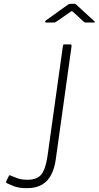

<svg xmlns="http://www.w3.org/2000/svg" viewBox="-20 -974 516 1004"><path d="M272 -143Q266 -96 248.5 -61.5Q231 -27 200 -8.5Q169 10 121 10Q78 10 50.5 -1Q23 -12 18 -15Q14 -17 12.5 -19.5Q11 -22 12 -25L27 -55Q28 -57 30.5 -57.5Q33 -58 40 -54Q51 -49 72 -41.5Q93 -34 124 -34Q174 -34 196 -61.5Q218 -89 228 -155L309 -734Q310 -739 311.5 -740.5Q313 -742 317 -742H347Q356 -742 354 -731L272 -143ZM415 -863 363 -911Q356 -917 354.5 -916Q353 -915 344 -909L275 -861Q269 -857 266.5 -856.5Q264 -856 259 -856H222Q217 -856 216 -859.5Q215 -863 220 -867L330 -946Q335 -950 339.5 -952Q344 -954 351 -954H369Q375 -954 378 -950.5Q381 -947 384 -945L471 -865Q476 -861 476 -858.5Q476 -856 470 -856H429Q425 -856 422 -858Q419 -860 415 -863Z"/></svg>

Font: Libre Franklin Thin
Style: Italic
Weight: 100
Italic angle: -8°
Designer: Pablo Impallari, Rodrigo Fuenzalida, Nhung Nguyen
Foundry: Impallari Type
Version: Version 3.000